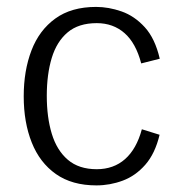

<svg xmlns="http://www.w3.org/2000/svg" viewBox="-20 -530 520 561"><path d="M261.7 11.7Q190.4 11.7 143.3 -21.5Q96.2 -54.7 72.8 -113.5Q49.3 -172.4 49.3 -248.5Q49.3 -323.7 72 -382.8Q94.7 -441.9 141.6 -475.8Q188.5 -509.8 260.7 -509.8Q297.4 -509.8 335.2 -496.6Q373 -483.4 403.1 -450.4Q433.1 -417.5 446.8 -358.4L392.6 -344.7Q377 -404.3 343.8 -433.3Q310.5 -462.4 262.7 -462.4Q209.5 -462.4 177.5 -435.3Q145.5 -408.2 131.1 -360.4Q116.7 -312.5 116.7 -250Q116.7 -187.5 131.3 -139.2Q146 -90.8 178.2 -63.2Q210.4 -35.6 262.7 -35.6Q312 -35.6 345.5 -65.2Q378.9 -94.7 394.5 -152.3L446.3 -136.2Q433.1 -81.1 404.5 -48.6Q376 -16.1 338.6 -2.2Q301.3 11.7 261.7 11.7Z"/></svg>

Font: Pontano Sans Light
Style: Regular
Weight: 300
Designer: Vernon Adams
Foundry: Vernon Adams
Version: Version 2.001